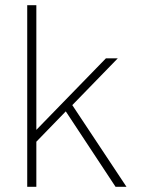

<svg xmlns="http://www.w3.org/2000/svg" viewBox="-20 -717 541 737"><path d="M423.5 0H465.5L257.5 -313.5L432 -493H386.5L119.5 -218.5V-697H84.5V0H119.5V-173L232.5 -289.5Z"/></svg>

Font: HK Grotesk ExtraLight
Style: Regular
Weight: 200
Designer: Alfredo Marco Pradil
Foundry: Hanken Design Co.
Version: Version 3.001;FEAKit 1.0